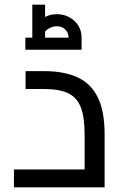

<svg xmlns="http://www.w3.org/2000/svg" viewBox="-20 -806 525 826"><path d="M40 0V-77H412L344 -17V-228Q344 -302 327.5 -344.5Q311 -387 273 -405Q235 -423 171 -423H90V-500H171Q253 -500 311 -474.5Q369 -449 399.5 -389.5Q430 -330 430 -228V0ZM119 -644Q119 -674 133 -696.5Q147 -719 171.5 -732Q196 -745 225 -745Q254 -745 278 -732Q302 -719 316.5 -696.5Q331 -674 331 -644H275Q275 -665 261 -679Q247 -693 225 -693Q210 -693 196 -686.5Q182 -680 173 -669Q164 -658 164 -644ZM89 -592V-644H331V-592ZM119 -644V-786H174V-644Z"/></svg>

Font: Cairo Play Medium
Style: Regular
Weight: 500
Version: Version 3.119